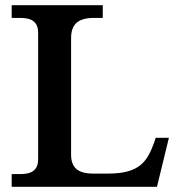

<svg xmlns="http://www.w3.org/2000/svg" viewBox="-20 -720 687 740"><path d="M254 -124V-573C254 -627 281 -651 343 -651H376V-700H25V-651H58C106 -651 127 -633 127 -593V-107C127 -67 106 -49 58 -49H25V0H585L631 -189H580L575 -173C548 -99 520 -51 397 -51H339C280 -51 254 -74 254 -124Z"/></svg>

Font: LT Superior Serif Semibold
Style: Regular
Weight: 600
Designer: Daniel Lyons
Foundry: LyonsType
Version: Version 2.120;FEAKit 1.0